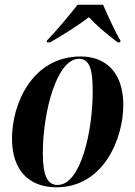

<svg xmlns="http://www.w3.org/2000/svg" viewBox="-20 -786 574 816"><path d="M179 -613V-606H193C251 -639 318 -682 358 -713C386 -682 427 -646 480 -606H491L492 -613C471 -648 435 -726 418 -766H310C273 -719 222 -658 179 -613ZM220 10C419 10 504 -195 504 -340C504 -486 422 -546 323 -546C118 -546 31 -346 31 -197C31 -58 107 10 220 10ZM225 0C183 0 162 -36 162 -135C162 -312 222 -536 315 -536C359 -536 374 -496 374 -399C374 -226 323 0 225 0Z"/></svg>

Font: Noto Serif Display Condensed
Style: Bold Italic
Weight: 700
Width: 3
Italic angle: -12°
Designer: Monotype Design Team
Foundry: Monotype Imaging Inc.
Version: Version 2.009